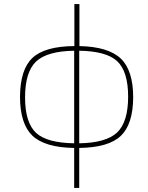

<svg xmlns="http://www.w3.org/2000/svg" viewBox="-20 -720 733 950"><path d="M373 -492Q516 -489 578 -430Q639 -371 639 -238Q638 -105 578 -48Q518 10 372 12V210H347V12Q202 10 140 -49Q79 -108 79 -242Q80 -376 140 -433Q201 -491 348 -492V-700H373ZM372 -11Q504 -13 559 -64Q614 -116 614 -242Q614 -367 559 -418Q505 -467 372 -469ZM347 -469Q214 -467 159 -416Q104 -364 104 -238Q104 -113 159 -62Q213 -13 347 -11Z"/></svg>

Font: Taylor Sans Thin
Style: Regular
Weight: 100
Italic angle: -8°
Designer: Natanael Gama
Version: Version 1.001 September 8, 2015